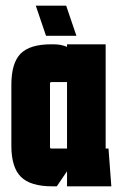

<svg xmlns="http://www.w3.org/2000/svg" viewBox="-20 -656 432 676"><path d="M142 -530 106 -636H213L249 -530ZM164 0Q87 0 53.5 -33.5Q20 -67 20 -143V-357Q20 -434 52.5 -467Q85 -500 160 -500H169Q195 -500 216 -491V-500H352V-133H362L372 0H216V-53L180 0ZM161 -367Q156 -367 156 -362V-138Q156 -133 161 -133H216V-367Z"/></svg>

Font: Karantina
Style: Bold
Weight: 700
Designer: Rony Koch
Foundry: Rony Koch
Version: Version 1.000; ttfautohint (v1.8.3)